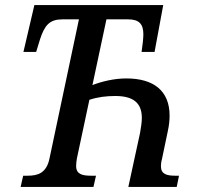

<svg xmlns="http://www.w3.org/2000/svg" viewBox="-20 -734 794 754"><path d="M61 0H347L357 -44H337C303 -44 279 -50 279 -82C279 -90 280 -101 282 -112L331 -342C364 -353 397 -357 433 -357C503 -357 537 -330 537 -271C537 -254 534 -235 530 -212L484 0H674L683 -44H668C635 -44 612 -50 612 -81C612 -88 613 -99 616 -109L639 -219C644 -242 646 -262 646 -280C646 -377 584 -426 476 -426C428 -426 380 -414 343 -400L398 -658H483C527 -658 543 -639 543 -599C543 -591 542 -580 541 -569L536 -530H587L621 -714H115L72 -530H122L137 -579C155 -635 175 -658 225 -658H290L174 -110C162 -54 128 -44 89 -44H71Z"/></svg>

Font: Noto Serif Condensed Medium
Style: Italic
Weight: 500
Width: 3
Italic angle: -12°
Designer: Monotype Design Team
Foundry: Monotype Imaging Inc.
Version: Version 2.013